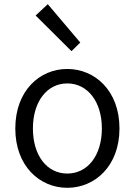

<svg xmlns="http://www.w3.org/2000/svg" viewBox="-20 -883 642 916"><path d="M301 13C433 13 550 -91 550 -270C550 -450 433 -554 301 -554C169 -554 53 -450 53 -270C53 -91 169 13 301 13ZM301 -55C204 -55 137 -141 137 -270C137 -398 204 -485 301 -485C398 -485 466 -398 466 -270C466 -141 398 -55 301 -55ZM321 -639 363 -680 208 -863 150 -809Z"/></svg>

Font: Source Han Sans JP Normal
Style: Regular
Weight: 350
Designer: Ryoko NISHIZUKA 西塚涼子 (kana, bopomofo & ideographs); Paul D. Hunt (Latin, Greek & Cyrillic); Sandoll Communications 산돌커뮤니
Foundry: Adobe
Version: Version 2.002;hotconv 1.0.116;makeotfexe 2.5.65601